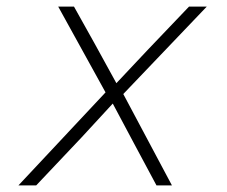

<svg xmlns="http://www.w3.org/2000/svg" viewBox="-20 -564 690 584"><path d="M355 -278 503 0H456L388 -127L323 -249L229 -147L90 0H36L301 -283L157 -544H205L267 -433L334 -311L429 -412L555 -544H609Z"/></svg>

Font: Azeret Mono Thin Thin
Style: Italic
Weight: 250
Italic angle: -12°
Version: Version 1.002